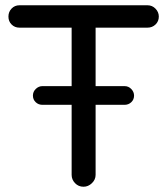

<svg xmlns="http://www.w3.org/2000/svg" viewBox="-20 -703 635 729"><path d="M252 -39V-305H141Q126 -305 115.5 -315Q105 -325 105 -340Q105 -355 116 -365.5Q127 -376 141 -376H252V-598H54Q36 -598 24 -610Q12 -622 12 -640Q12 -658 24 -670.5Q36 -683 54 -683H540Q558 -683 570.5 -670Q583 -657 583 -640Q583 -622 570.5 -610Q558 -598 540 -598H343V-376H453Q468 -376 478.5 -365Q489 -354 489 -340Q489 -325 478.5 -315Q468 -305 453 -305H343V-39Q343 -21 329 -7.5Q315 6 297 6Q278 6 265 -7.5Q252 -21 252 -39Z"/></svg>

Font: 寒蝉全圆体
Style: Regular
Weight: 400
Designer: Warren2060
      Designed by Motoya company      

      [Varela Round]
      Joe Prince(Latin component); Avraham Cornf
Foundry: ChillType
Version: Version 3.200